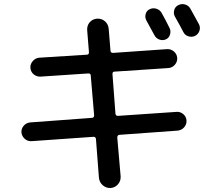

<svg xmlns="http://www.w3.org/2000/svg" viewBox="-20 -856 1040 941"><path d="M712.9 -810.5Q728.5 -818.4 745.6 -813.5Q762.7 -808.6 771.5 -793.9Q793 -755.9 810.5 -719.7Q818.4 -705.1 813.5 -687.5Q808.6 -669.9 793 -663.1Q777.3 -656.2 761.2 -662.1Q745.1 -668 737.3 -682.6Q703.1 -744.1 697.3 -755.9Q689.5 -770.5 693.8 -787.1Q698.2 -803.7 712.9 -810.5ZM854.5 -831.1Q870.1 -838.9 887.2 -834Q904.3 -829.1 913.1 -813.5Q950.2 -746.1 955.1 -737.3Q962.9 -721.7 957.5 -705.1Q952.1 -688.5 935.5 -679.7Q919.9 -672.9 902.8 -678.2Q885.7 -683.6 877.9 -700.2Q865.2 -725.6 836.9 -775.4Q829.1 -790 834 -807.1Q838.9 -824.2 854.5 -831.1ZM133.8 -164.1Q115.2 -163.1 101.1 -175.8Q86.9 -188.5 85 -207Q84 -225.6 96.2 -239.7Q108.4 -253.9 127 -255.9L429.7 -278.3Q440.4 -278.3 441.4 -290L424.8 -485.4Q424.8 -496.1 413.1 -496.1L178.7 -480.5Q160.2 -479.5 145.5 -491.2Q130.9 -502.9 128.9 -523.4Q127.9 -542 140.6 -556.6Q153.3 -571.3 171.9 -573.2L405.3 -587.9Q416 -587.9 416 -599.6L407.2 -709Q406.2 -731.4 419.9 -747.1Q433.6 -762.7 456.1 -764.6Q478.5 -765.6 494.6 -751.5Q510.7 -737.3 512.7 -714.8L521.5 -607.4Q521.5 -597.7 533.2 -596.7L798.8 -615.2Q817.4 -616.2 832 -604Q846.7 -591.8 848.6 -572.3Q849.6 -553.7 837.4 -539.1Q825.2 -524.4 805.7 -522.5L541 -504.9Q531.2 -504.9 531.2 -493.2L545.9 -297.9Q547.9 -288.1 557.6 -288.1L843.8 -307.6Q862.3 -309.6 877.4 -297.4Q892.6 -285.2 894 -266.1Q895.5 -247.1 882.8 -232.4Q870.1 -217.8 850.6 -215.8L566.4 -195.3Q555.7 -195.3 554.7 -182.6L571.3 8.8Q572.3 31.2 558.1 47.4Q543.9 63.5 522.5 65.4Q500 66.4 483.4 51.8Q466.8 37.1 464.8 14.6L450.2 -175.8Q448.2 -185.5 438.5 -185.5Z"/></svg>

Font: Rounded-X Mgen+ 2m medium
Style: Regular
Weight: 500
Designer: [Source Han Sans]
Ryoko NISHIZUKA  (kana & ideographs); Paul D. Hunt (Latin, Greek & Cyrillic); Wenlong ZHANG  (bopomofo
Version: Version 1.059.20150602